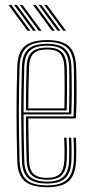

<svg xmlns="http://www.w3.org/2000/svg" viewBox="-20 -773 382 799"><path d="M176.5 6.2Q113 6.2 83.2 -18.8Q53.5 -43.8 51.8 -103.2Q50 -161.5 49.4 -213.4Q48.8 -265.2 48.8 -312.9Q48.8 -360.5 49.6 -405.8Q50.5 -451 51.8 -495.8Q53.8 -555 82.9 -580.6Q112 -606.2 176.2 -606.2Q238.2 -606.2 266.2 -581Q294.2 -555.8 296.8 -496.8Q297.2 -488.5 297.8 -464.6Q298.2 -440.8 298.5 -408.4Q298.8 -376 298.1 -342.1Q297.5 -308.2 295.5 -280H97.8Q98 -250.5 98.4 -222.4Q98.8 -194.2 99.4 -165.5Q100 -136.8 100.8 -105.2Q102 -66.8 119.2 -49.8Q136.5 -32.8 176.5 -32.8Q212.5 -32.8 229.1 -49.6Q245.8 -66.5 247.8 -105.8Q248.8 -124.8 248.5 -152.9Q248.2 -181 247 -200H256.8Q258.2 -176.5 258.4 -148.6Q258.5 -120.8 257.8 -105.2Q255.5 -62.2 236.5 -43.6Q217.5 -25 176.5 -25Q131.8 -25 112 -43.8Q92.2 -62.5 90.8 -105Q89.8 -140.5 89.1 -171.5Q88.5 -202.5 88.2 -231.4Q88 -260.2 87.8 -288.5H286Q287.2 -314.8 287.8 -347.1Q288.2 -379.5 288.1 -410.6Q288 -441.8 287.8 -465.1Q287.5 -488.5 287 -496.2Q284.8 -551.5 258.8 -575Q232.8 -598.5 176.2 -598.5Q116.5 -598.5 89.9 -574.4Q63.2 -550.2 61.5 -494.8Q60.2 -451.8 59.4 -406.6Q58.5 -361.5 58.5 -313.5Q58.5 -265.5 59.1 -213.5Q59.8 -161.5 61.5 -104.5Q63 -49.5 89.6 -25.5Q116.2 -1.5 176.5 -1.5Q232.5 -1.5 258.4 -25.2Q284.2 -49 287 -104.2Q287.5 -113.5 287.6 -130.6Q287.8 -147.8 287.4 -166.6Q287 -185.5 286 -200H295.8Q297.2 -178.2 297.4 -148.9Q297.5 -119.5 296.8 -103.8Q293.8 -44.8 265.8 -19.2Q237.8 6.2 176.5 6.2ZM176.5 -9.2Q123 -9.2 97.9 -30.9Q72.8 -52.5 71.2 -104.5Q69.8 -160 69 -211Q68.2 -262 68.2 -309.9Q68.2 -357.8 69.1 -403.6Q70 -449.5 71.2 -494.5Q72.8 -546 97.2 -568.4Q121.8 -590.8 176.2 -590.8Q228.2 -590.8 251.6 -568.6Q275 -546.5 277.2 -496Q277.8 -485.8 278.2 -452.4Q278.8 -419 278.5 -376.6Q278.2 -334.2 276.5 -296.8H78Q78 -253.5 78.8 -204.1Q79.5 -154.8 81 -104.8Q82.5 -57.5 105 -37.4Q127.5 -17.2 176.5 -17.2Q222.8 -17.2 243.9 -37.6Q265 -58 267.5 -105Q268.2 -119.2 268.1 -148.5Q268 -177.8 266.5 -200H276.2Q277.8 -177.8 277.9 -148.5Q278 -119.2 277.2 -104.5Q274.8 -53.5 251.2 -31.4Q227.8 -9.2 176.5 -9.2ZM78 -305.2H267Q268.5 -343.5 268.6 -383.2Q268.8 -423 268.4 -453.8Q268 -484.5 267.5 -495.5Q265.5 -541.8 244.6 -562.2Q223.8 -582.8 176.2 -582.8Q125.2 -582.8 103.9 -561.5Q82.5 -540.2 81 -494Q79.5 -446.8 78.9 -399.1Q78.2 -351.5 78 -305.2ZM88 -313.5Q88 -342 88.2 -371Q88.5 -400 89.1 -430.4Q89.8 -460.8 90.8 -493.8Q92.2 -537.5 112.1 -556.2Q132 -575 176.2 -575Q219.2 -575 237.6 -555.9Q256 -536.8 257.8 -495Q258.2 -483.2 258.6 -453.8Q259 -424.2 258.9 -386.9Q258.8 -349.5 257.5 -313.5ZM97.8 -322H248Q248.8 -358.2 248.9 -393.9Q249 -429.5 248.6 -456.8Q248.2 -484 247.8 -494.5Q246.2 -532.8 230 -550Q213.8 -567.2 176.2 -567.2Q136.5 -567.2 119.2 -549.9Q102 -532.5 100.8 -493.5Q99.8 -462 99.1 -433.2Q98.5 -404.5 98.2 -377.2Q98 -350 97.8 -322ZM141 -645 61.8 -752.8H73.2L152.8 -645ZM94.8 -645 15.2 -752.8H27L106.2 -645ZM117.8 -645 38.5 -752.8H50.2L129.5 -645ZM243 -645 163.5 -752.8H175.2L254.8 -645ZM196.5 -645 117.2 -752.8H129L208.2 -645ZM219.8 -645 140.5 -752.8H152.2L231.5 -645Z"/></svg>

Font: Big Shoulders Inline Text Thin ExtraLight
Style: Regular
Weight: 250
Version: Version 2.002